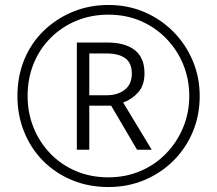

<svg xmlns="http://www.w3.org/2000/svg" viewBox="-20 -836 872 772"><path d="M416 -84Q336 -84 269 -112Q202 -140 153 -189.5Q104 -239 77 -306Q50 -373 50 -450Q50 -529 77.5 -596Q105 -663 155.5 -712Q206 -761 272.5 -788.5Q339 -816 416 -816Q494 -816 560.5 -787.5Q627 -759 677 -708.5Q727 -658 755 -591.5Q783 -525 783 -450Q783 -372 755 -305.5Q727 -239 677 -189.5Q627 -140 560.5 -112Q494 -84 416 -84ZM416 -123Q485 -123 544 -148Q603 -173 647 -218Q691 -263 716 -322.5Q741 -382 741 -450Q741 -517 717 -576Q693 -635 649 -680.5Q605 -726 546 -751.5Q487 -777 416 -777Q346 -777 287 -752.5Q228 -728 183.5 -683.5Q139 -639 115 -579.5Q91 -520 91 -450Q91 -383 114.5 -324Q138 -265 181.5 -219.5Q225 -174 284.5 -148.5Q344 -123 416 -123ZM289 -234V-665H412Q483 -665 522 -634.5Q561 -604 561 -541Q561 -493 535.5 -464.5Q510 -436 475 -424L590 -234H531L427 -411H339V-234ZM409 -453Q453 -453 481.5 -475Q510 -497 510 -540Q510 -583 483.5 -602Q457 -621 409 -621H339V-453Z"/></svg>

Font: Noto Sans Kannada UI Light
Style: Regular
Weight: 300
Designer: Jelle Bosma - Monotype Design Team
Foundry: Monotype Imaging Inc.
Version: Version 2.005; ttfautohint (v1.8.4.7-5d5b)